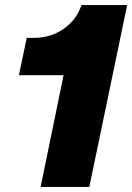

<svg xmlns="http://www.w3.org/2000/svg" viewBox="-20 -741 524 761"><path d="M232 -443H55L86 -591H116Q181 -591 232.5 -627Q284 -663 303 -721H484L334 0H141Z"/></svg>

Font: Mona Sans Black
Style: Italic
Weight: 900
Italic angle: -11.7°
Designer: Deni Anggara
Foundry: GitHub
Version: Version 2.000